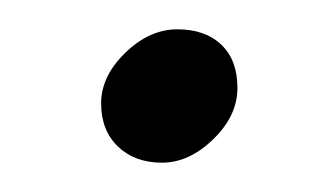

<svg xmlns="http://www.w3.org/2000/svg" viewBox="-20 -111 217 131"><path d="M142 -51Q142 -32 125.5 -16Q109 0 90.5 0Q72 0 60.5 -11Q49 -22 49 -40.5Q49 -59 65.5 -75Q82 -91 101 -91Q120 -91 131 -80.5Q142 -70 142 -51Z"/></svg>

Font: Economica
Style: Italic
Weight: 400
Designer: Vicente Lamonaca
Foundry: Vicente Lamonaca
Version: Version 1.100